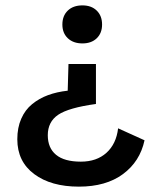

<svg xmlns="http://www.w3.org/2000/svg" viewBox="-20 -530 598 720"><path d="M289.1 -367.2Q254.9 -367.2 234.4 -386.5Q213.9 -405.8 213.9 -438Q213.9 -470.7 234.1 -490.2Q254.4 -509.8 289.1 -509.8Q322.8 -509.8 342.8 -490.2Q362.8 -470.7 362.8 -438Q362.8 -405.8 342.8 -386.5Q322.8 -367.2 289.1 -367.2ZM275.9 169.9Q171.4 169.9 108.2 122.8Q44.9 75.7 44.9 -7.8Q44.9 -51.3 59.6 -84.7Q74.2 -118.2 100.6 -139.6Q127 -161.1 160.2 -173.3Q193.4 -185.5 233.9 -189.9L236.8 -290H339.8V-140.1Q237.3 -126 198.2 -99.6Q159.2 -73.2 159.2 -22.9Q159.2 24.9 190.2 50.5Q221.2 76.2 283.2 76.2Q342.3 76.2 379.2 43Q416 9.8 422.9 -48.8L522 -3.9Q504.9 75.7 441.2 122.8Q377.4 169.9 275.9 169.9Z"/></svg>

Font: Work Sans Medium
Style: Regular
Weight: 500
Designer: Wei Huang
Foundry: Wei Huang
Version: Version 2.012